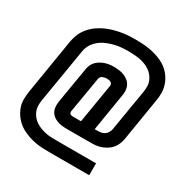

<svg xmlns="http://www.w3.org/2000/svg" viewBox="-193 -928 1135 1176"><g transform="rotate(30 375.0 -340.0)"><path d="M317 91Q286 91 256 89Q226 87 198 80Q170 73 143 61.5Q116 50 94 33Q72 16 55.5 -6.5Q39 -29 29 -56Q19 -83 19.5 -113.5Q20 -144 25 -174L88 -559Q92 -580 99 -601Q106 -622 118 -641Q130 -660 146 -676.5Q162 -693 181 -706Q200 -719 220 -729Q240 -739 261 -746Q282 -753 303.5 -758Q325 -763 346.5 -766Q368 -769 389 -770Q410 -771 431 -771Q462 -771 492.5 -768.5Q523 -766 551 -759.5Q579 -753 606 -742Q633 -731 655.5 -714Q678 -697 694.5 -674Q711 -651 720.5 -624Q730 -597 730.5 -567Q731 -537 725 -506L677 -212Q674 -194 667 -176Q660 -158 648 -142.5Q636 -127 619 -116Q602 -105 584.5 -98Q567 -91 548 -88.5Q529 -86 511 -86H333Q316 -86 299 -88.5Q282 -91 267 -97Q252 -103 239 -113.5Q226 -124 219 -138.5Q212 -153 211 -170Q210 -187 212 -204L255 -460Q257 -475 263.5 -490Q270 -505 281.5 -517Q293 -529 307.5 -537.5Q322 -546 337.5 -551Q353 -556 368 -558Q383 -560 398 -560H399Q417 -560 436 -557.5Q455 -555 471 -548.5Q487 -542 501 -531Q515 -520 523 -504.5Q531 -489 532.5 -470.5Q534 -452 530 -433L487 -170H511Q523 -170 535.5 -173Q548 -176 558 -183.5Q568 -191 574.5 -202.5Q581 -214 583 -226L632 -520Q635 -540 634.5 -559.5Q634 -579 626.5 -596.5Q619 -614 607 -628.5Q595 -643 579.5 -653Q564 -663 546.5 -670Q529 -677 510 -680.5Q491 -684 471 -685.5Q451 -687 431 -687Q412 -687 393.5 -686Q375 -685 356 -682Q337 -679 318 -673.5Q299 -668 281 -660.5Q263 -653 246 -641.5Q229 -630 215.5 -615Q202 -600 193.5 -582Q185 -564 182 -545L118 -160Q115 -140 115.5 -120.5Q116 -101 123.5 -83.5Q131 -66 142.5 -52Q154 -38 169.5 -27.5Q185 -17 202 -10.5Q219 -4 238 0.5Q257 5 277 6Q297 7 317 7H599V91ZM390 -170 436 -447Q437 -454 434 -460.5Q431 -467 425.5 -470Q420 -473 413 -474.5Q406 -476 399 -476Q392 -476 384 -474.5Q376 -473 368.5 -470Q361 -467 356 -460.5Q351 -454 350 -446L307 -191Q307 -186 308.5 -181.5Q310 -177 314 -174.5Q318 -172 323 -171Q328 -170 333 -170Z"/></g></svg>

Font: Iosevka Etoile Medium
Style: Italic
Weight: 500
Italic angle: -9°
Designer: Belleve Invis
Foundry: Belleve Invis
Version: Version 22.1.2; ttfautohint (v1.8.4)